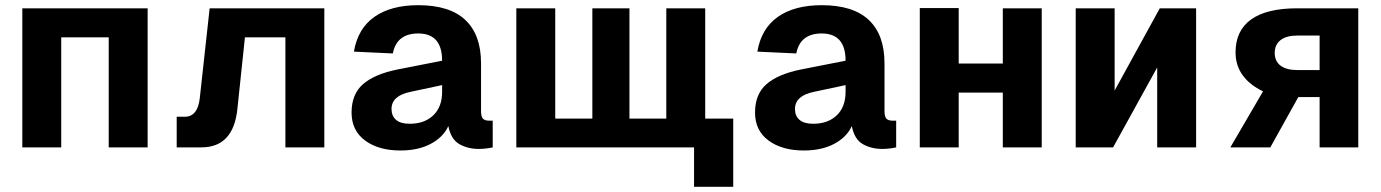

<svg xmlns="http://www.w3.org/2000/svg" viewBox="-20 -568 5321 740"><path d="M66 0V-536H549V0H399V-424H216V0Z M661 0V-118H692Q742 -118 750 -190L788 -536H1230V0H1080V-424H924L895 -149Q880 0 756 0Z M1523 12Q1439 12 1387 -26.5Q1335 -65 1335 -134Q1335 -205 1379 -243.5Q1423 -282 1511 -300L1684 -334Q1684 -439 1592 -439Q1509 -439 1494 -362L1344 -369Q1359 -458 1423 -503Q1487 -548 1592 -548Q1713 -548 1773.5 -491Q1834 -434 1834 -324V-141Q1834 -118 1841.5 -110.5Q1849 -103 1864 -103H1879V0Q1871 2 1856 4Q1841 6 1825 6Q1783 6 1750.5 -12.5Q1718 -31 1708 -82Q1688 -39 1640 -13.5Q1592 12 1523 12ZM1559 -91Q1616 -91 1650 -123.5Q1684 -156 1684 -214V-240L1562 -214Q1489 -199 1489 -148Q1489 -121 1506.5 -106Q1524 -91 1559 -91Z M2655 152V0H1970V-536H2120V-111H2263V-536H2406V-111H2548V-536H2698V-111H2806V152Z M3078 12Q2994 12 2942 -26.5Q2890 -65 2890 -134Q2890 -205 2934 -243.5Q2978 -282 3066 -300L3239 -334Q3239 -439 3147 -439Q3064 -439 3049 -362L2899 -369Q2914 -458 2978 -503Q3042 -548 3147 -548Q3268 -548 3328.5 -491Q3389 -434 3389 -324V-141Q3389 -118 3396.5 -110.5Q3404 -103 3419 -103H3434V0Q3426 2 3411 4Q3396 6 3380 6Q3338 6 3305.5 -12.5Q3273 -31 3263 -82Q3243 -39 3195 -13.5Q3147 12 3078 12ZM3114 -91Q3171 -91 3205 -123.5Q3239 -156 3239 -214V-240L3117 -214Q3044 -199 3044 -148Q3044 -121 3061.5 -106Q3079 -91 3114 -91Z M3525 0V-537H3675V-323H3845V-536H3995V0H3845V-211H3675V0Z M4126 0V-536H4276V-219L4450 -536H4590V0H4440V-308L4270 0Z M4722 0 4848 -216Q4797 -240 4769.5 -278Q4742 -316 4742 -366Q4742 -450 4802 -493Q4862 -536 4980 -536H5215V0H5066V-194H4984L4876 0ZM5066 -298V-431H4980Q4938 -431 4915.5 -413.5Q4893 -396 4893 -364Q4893 -332 4915.5 -315Q4938 -298 4980 -298Z"/></svg>

Font: Geist
Style: Bold
Weight: 400
Designer: Basement.studio, Andrés Briganti, Mateo Zaragoza
Foundry: Basement.studio, Vercel, Andrés Briganti, Guido Ferreyra, Mateo Zaragoza
Version: Version 1.401